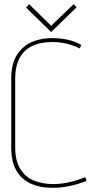

<svg xmlns="http://www.w3.org/2000/svg" viewBox="-20 -893 461 923"><path d="M348 -858 334 -873 226 -769 120 -873 105 -857 226 -739ZM363 -660 371 -677Q341 -694 305.5 -702Q270 -710 229 -710Q179 -710 134.5 -691.5Q90 -673 62 -630Q34 -587 34 -514V-184Q34 -117 58 -74.5Q82 -32 126.5 -11Q171 10 234 10Q273 10 313.5 1.5Q354 -7 396 -23L390 -41Q362 -30 334.5 -22.5Q307 -15 282.5 -11.5Q258 -8 238 -8Q185 -8 143 -25Q101 -42 77 -81.5Q53 -121 53 -186V-514Q53 -573 73.5 -612.5Q94 -652 134 -671.5Q174 -691 232 -691Q264 -691 297 -684Q330 -677 363 -660Z"/></svg>

Font: Advent Pro Thin
Style: Regular
Weight: 250
Version: Version 3.000